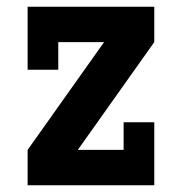

<svg xmlns="http://www.w3.org/2000/svg" viewBox="-20 -550 540 570"><path d="M62 0V-105L289 -425H153V-343H62V-530H438V-425L211 -105H347V-187H438V0Z"/></svg>

Font: Iosevka Slab Extrabold
Style: Regular
Weight: 800
Monospace: yes
Designer: Belleve Invis
Foundry: Belleve Invis
Version: Version 11.1.1; ttfautohint (v1.8.3)